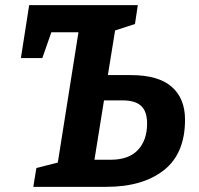

<svg xmlns="http://www.w3.org/2000/svg" viewBox="-20 -724 771 744"><path d="M109 0 121 -73 204 -94 284 -599H179L144 -499H61L93 -704H514L503 -631L426 -606L398 -433H487Q593 -433 645 -388Q697 -343 697 -260Q697 -129 615 -64.5Q533 0 392 0ZM455 -335H383L346 -105H409Q479 -105 514.5 -143Q550 -181 550 -245Q550 -292 527 -313.5Q504 -335 455 -335Z"/></svg>

Font: Bitter
Style: Bold Italic
Weight: 700
Italic angle: -9°
Designer: Sol Matas, and Bitter project Authors
Foundry: Sol Matas
Version: Version 2.001